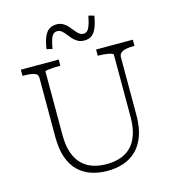

<svg xmlns="http://www.w3.org/2000/svg" viewBox="-132 -1032 1062 1161"><g transform="rotate(-15 399.0 -451.5)"><path d="M190 -264Q190 -196 206.5 -150Q223 -104 252.5 -76Q282 -48 320.5 -36Q359 -24 404 -24Q449 -24 488 -36.5Q527 -49 555.5 -77Q584 -105 600 -151Q616 -197 616 -264V-650Q616 -656 608 -659.5Q600 -663 587 -665.5Q574 -668 558.5 -669.5Q543 -671 529 -671H520V-710H750V-671H739Q715 -671 695.5 -667Q676 -663 664.5 -653Q653 -643 653 -626V-263Q653 -188 633.5 -134.5Q614 -81 579.5 -47.5Q545 -14 498.5 1.5Q452 17 399 17Q344 17 297.5 1.5Q251 -14 216.5 -47.5Q182 -81 163.5 -134.5Q145 -188 145 -264V-635Q145 -657 121 -664Q97 -671 60 -671H49V-710H286V-671H277Q263 -671 247.5 -670.5Q232 -670 219 -668.5Q206 -667 198 -665.5Q190 -664 190 -661ZM468 -781Q443 -781 426 -790.5Q409 -800 395.5 -815Q382 -830 371 -844.5Q360 -859 348.5 -868.5Q337 -878 321 -878Q305 -878 295 -867.5Q285 -857 278.5 -835Q272 -813 266 -781L231 -790Q238 -837 250.5 -865.5Q263 -894 282 -906.5Q301 -919 327 -919Q350 -919 367 -909.5Q384 -900 397 -885.5Q410 -871 421.5 -856Q433 -841 445 -831.5Q457 -822 472 -822Q488 -822 498 -833.5Q508 -845 515 -867Q522 -889 528 -920L563 -911Q555 -863 542.5 -834.5Q530 -806 512 -793.5Q494 -781 468 -781Z"/></g></svg>

Font: Roboto Serif 20pt Thin
Style: Regular
Weight: 250
Version: Version 1.008